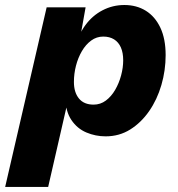

<svg xmlns="http://www.w3.org/2000/svg" viewBox="-68 -529 705 759"><path d="M-47.6 210 116.4 -500H270.4L240 -329.6L229.4 -336.2Q240.8 -390.2 268.9 -428.8Q297 -467.4 337.3 -488.3Q377.6 -509.2 423.6 -509.2Q471.8 -509.2 508.4 -486.5Q545 -463.8 565.9 -419.6Q586.8 -375.4 586.8 -311Q586.8 -250.6 570 -192.9Q553.2 -135.2 521.5 -89.6Q489.8 -44 446.6 -17Q403.4 10 349.6 10Q309.6 10 273.4 -5.3Q237.2 -20.6 214.3 -54.5Q191.4 -88.4 190.2 -142L210.6 -174.6L122.4 210ZM302 -115.4Q329 -115.4 350.5 -131.5Q372 -147.6 387.2 -173.7Q402.4 -199.8 410.7 -230.7Q419 -261.6 419 -290.6Q419 -320.6 409.8 -341.5Q400.6 -362.4 382.9 -373.4Q365.2 -384.4 340.2 -384.4Q313.8 -384.4 292.4 -368.7Q271 -353 255.7 -326.8Q240.4 -300.6 232.3 -269Q224.2 -237.4 224.2 -205Q224.2 -164 244 -139.7Q263.8 -115.4 302 -115.4Z"/></svg>

Font: Work Sans
Style: Italic
Weight: 400
Italic angle: -13°
Designer: Wei Huang
Foundry: Wei Huang
Version: Version 2.012